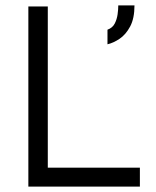

<svg xmlns="http://www.w3.org/2000/svg" viewBox="-20 -691 578 711"><path d="M85 0V-667H157V-70H498V0ZM378 -527V-581Q397 -588 405 -604Q413 -620 415.5 -638Q418 -656 418 -671H478Q478 -623 462 -593Q446 -563 423 -547.5Q400 -532 378 -527Z"/></svg>

Font: Maven Pro VF Beta
Style: Regular
Weight: 400
Designer: Joe Prince
Foundry: Joe Prince
Version: Version 2.002